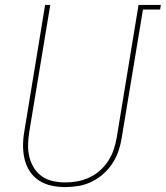

<svg xmlns="http://www.w3.org/2000/svg" viewBox="-20 -755 676 783"><path d="M246 8Q217 8 189.5 2Q162 -4 139.5 -18.5Q117 -33 102 -55.5Q87 -78 80.5 -105Q74 -132 74 -160.5Q74 -189 79 -218L164 -735H185L99 -215Q95 -189 94.5 -163.5Q94 -138 100 -114Q106 -90 119 -69.5Q132 -49 151.5 -35.5Q171 -22 196 -16.5Q221 -11 247 -11Q271 -11 295.5 -15.5Q320 -20 344 -31Q368 -42 388 -60Q408 -78 422 -100Q436 -122 444 -146Q452 -170 456 -194L545 -735H636L633 -716H563L476 -191Q472 -165 463 -138.5Q454 -112 438 -88Q422 -64 400.5 -45Q379 -26 353 -13.5Q327 -1 299.5 3.5Q272 8 246 8Z"/></svg>

Font: Iosevka Thin Extended
Style: Italic
Weight: 100
Width: 7
Italic angle: -9°
Monospace: yes
Designer: Belleve Invis
Foundry: Belleve Invis
Version: Version 32.5.0; ttfautohint (v1.8.4)